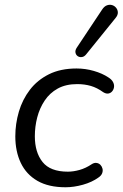

<svg xmlns="http://www.w3.org/2000/svg" viewBox="-20 -786 520 815"><path d="M258.3 8.9Q186.2 8.9 138.9 -18.3Q91.7 -45.5 68.3 -94.4Q45 -143.3 45 -207.2Q45 -260.6 60.1 -312.1Q75.3 -363.6 106.9 -404.9Q138.5 -446.2 187.8 -470.8Q237.2 -495.3 305 -495.3Q342.6 -495.3 378.4 -484.9Q414.2 -474.6 440.1 -457.4Q454.3 -448.5 459.9 -437.5Q465.6 -426.4 463.9 -415.7Q462.2 -404.9 455.5 -397.6Q448.9 -390.3 439.2 -388.9Q429.4 -387.6 417.7 -395Q392.5 -413.3 365.8 -421.2Q339 -429 307.7 -429Q259.4 -429 225.1 -410.1Q190.9 -391.2 169.5 -358.9Q148.1 -326.7 138 -287.6Q127.9 -248.5 127.9 -207.6Q127.9 -139.5 160.6 -98.4Q193.4 -57.3 267.9 -57.3Q291.6 -57.3 317.9 -64.7Q344.2 -72.1 369.8 -89.3Q380 -95.8 389.9 -94.4Q399.7 -93 406.3 -86.2Q412.9 -79.4 415.1 -69.9Q417.4 -60.3 413.5 -50.3Q409.6 -40.3 398 -32.5Q370.9 -12.8 332.2 -1.9Q293.5 8.9 258.3 8.9ZM345.8 -555.3Q337.5 -545 327.5 -543.8Q317.5 -542.5 309.9 -547.6Q302.3 -552.8 300.4 -562.5Q298.4 -572.3 305.8 -583.5L413.4 -745.3Q422.8 -759.6 434.3 -763.5Q445.8 -767.5 456 -764.3Q466.3 -761.2 473.1 -752.6Q480 -744.1 480.2 -732.8Q480.4 -721.5 470.7 -709.8Z"/></svg>

Font: Nunito ExtraLight
Style: Italic
Weight: 200
Italic angle: -9°
Designer: Vernon Adams
Foundry: Vernon Adams
Version: Version 3.602